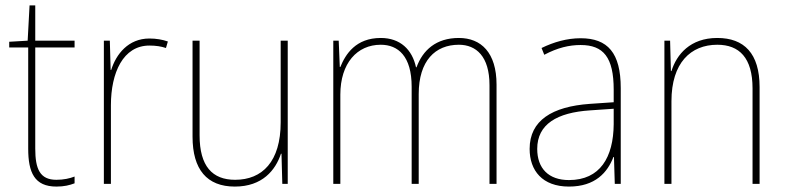

<svg xmlns="http://www.w3.org/2000/svg" viewBox="-20 -678 2900 708"><path d="M188 -15C127 -15 110 -55 110 -130V-503H255V-528H110V-658H89L82 -528L14 -524V-503H84V-130C84 -42 107 10 188 10C217 10 236 5 255 -2V-27C237 -20 215 -15 188 -15Z M531 -536C453 -536 408 -478 390 -420H388L385 -528H363V0H389V-290C389 -410 434 -510 531 -510C555 -510 574 -507 592 -501L599 -525C579 -532 556 -536 531 -536Z M1041 -528H1015V-227C1015 -82 947 -15 847 -15C763 -15 716 -65 716 -179V-528H690V-174C690 -53 743 10 846 10C948 10 996 -51 1016 -111H1018L1021 0H1041Z M1672 -538C1588 -538 1539 -493 1516 -430H1514C1500 -495 1456 -538 1384 -538C1292 -538 1254 -478 1235 -431H1233L1229 -528H1209V0H1235V-329C1235 -445 1297 -513 1384 -513C1448 -513 1498 -471 1498 -358V0H1524V-331C1524 -454 1585 -513 1672 -513C1736 -513 1785 -470 1785 -364V0H1811V-366C1811 -484 1754 -538 1672 -538Z M2121 -537C2071 -537 2022 -523 1977 -501L1987 -476C2036 -502 2079 -512 2121 -512C2205 -512 2243 -467 2243 -347V-301L2155 -295C2016 -285 1933 -234 1933 -129C1933 -49 1980 10 2078 10C2175 10 2220 -42 2242 -99H2244L2247 0H2269V-353C2269 -483 2221 -537 2121 -537ZM2156 -271 2243 -277V-220C2242 -98 2193 -14 2078 -14C2003 -14 1961 -57 1961 -129C1961 -220 2034 -263 2156 -271Z M2625 -538C2525 -538 2475 -477 2456 -416H2454L2451 -528H2430V0H2456V-305C2456 -446 2527 -513 2625 -513C2706 -513 2755 -465 2755 -352V0H2781V-357C2781 -481 2724 -538 2625 -538Z"/></svg>

Font: Noto Sans Devanagari SemiCondensed Thin
Style: Regular
Weight: 100
Width: 4
Designer: Jelle Bosma - Monotype Design Team
Foundry: Monotype Imaging Inc.
Version: Version 2.004